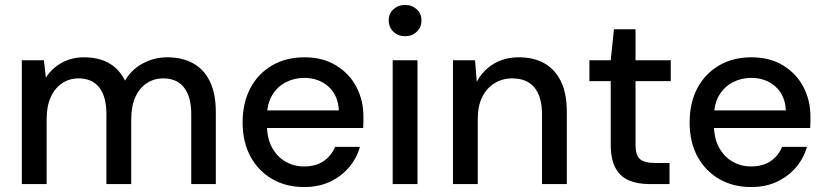

<svg xmlns="http://www.w3.org/2000/svg" viewBox="-20 -742 3330 774"><path d="M68 0V-499H157L165 -429Q189 -467 229 -489Q269 -511 319 -511Q357 -511 388.5 -501Q420 -491 444 -470Q468 -449 484 -417Q510 -462 556 -486.5Q602 -511 654 -511Q715 -511 759 -486.5Q803 -462 826.5 -413Q850 -364 850 -291V0H751V-281Q751 -352 722 -389Q693 -426 638 -426Q601 -426 571.5 -406.5Q542 -387 525.5 -350.5Q509 -314 509 -261V0H409V-281Q409 -352 380.5 -389Q352 -426 296 -426Q260 -426 230.5 -406.5Q201 -387 184.5 -350.5Q168 -314 168 -261V0Z M1206 12Q1133 12 1077 -20.5Q1021 -53 989.5 -111.5Q958 -170 958 -248Q958 -327 989 -386Q1020 -445 1076.5 -478Q1133 -511 1207 -511Q1281 -511 1334.5 -478.5Q1388 -446 1416.5 -392Q1445 -338 1445 -273Q1445 -263 1445 -251.5Q1445 -240 1444 -226H1031V-297H1346Q1343 -358 1304 -393Q1265 -428 1206 -428Q1166 -428 1131.5 -410Q1097 -392 1076.5 -357Q1056 -322 1056 -269V-240Q1056 -185 1076.5 -147.5Q1097 -110 1131 -90.5Q1165 -71 1205 -71Q1253 -71 1284.5 -92.5Q1316 -114 1331 -150H1431Q1418 -104 1387 -67.5Q1356 -31 1310.5 -9.5Q1265 12 1206 12Z M1563 0V-499H1663V0ZM1613 -596Q1585 -596 1566 -614Q1547 -632 1547 -660Q1547 -687 1566 -704.5Q1585 -722 1613 -722Q1641 -722 1660 -704.5Q1679 -687 1679 -660Q1679 -632 1660 -614Q1641 -596 1613 -596Z M1806 0V-499H1895L1902 -412Q1926 -458 1970 -484.5Q2014 -511 2072 -511Q2132 -511 2175 -486.5Q2218 -462 2241.5 -413.5Q2265 -365 2265 -291V0H2165V-281Q2165 -352 2134.5 -389Q2104 -426 2045 -426Q2005 -426 1973.5 -406.5Q1942 -387 1924 -351Q1906 -315 1906 -262V0Z M2598 0Q2550 0 2515 -15Q2480 -30 2461 -65Q2442 -100 2442 -160V-415H2356V-499H2442L2455 -624H2542V-499H2684V-415H2542V-159Q2542 -116 2560 -100.5Q2578 -85 2622 -85H2679V0Z M3008 12Q2935 12 2879 -20.5Q2823 -53 2791.5 -111.5Q2760 -170 2760 -248Q2760 -327 2791 -386Q2822 -445 2878.5 -478Q2935 -511 3009 -511Q3083 -511 3136.5 -478.5Q3190 -446 3218.5 -392Q3247 -338 3247 -273Q3247 -263 3247 -251.5Q3247 -240 3246 -226H2833V-297H3148Q3145 -358 3106 -393Q3067 -428 3008 -428Q2968 -428 2933.5 -410Q2899 -392 2878.5 -357Q2858 -322 2858 -269V-240Q2858 -185 2878.5 -147.5Q2899 -110 2933 -90.5Q2967 -71 3007 -71Q3055 -71 3086.5 -92.5Q3118 -114 3133 -150H3233Q3220 -104 3189 -67.5Q3158 -31 3112.5 -9.5Q3067 12 3008 12Z"/></svg>

Font: DM Sans 20pt Medium
Style: Regular
Weight: 500
Version: Version 4.004;gftools[0.9.30]